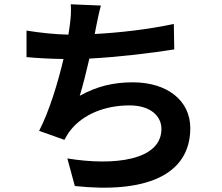

<svg xmlns="http://www.w3.org/2000/svg" viewBox="-20 -823 1040 898"><path d="M104 -680V-556C155 -551 214 -548 277 -547C251 -437 211 -304 163 -211L281 -169C291 -186 298 -199 309 -213C369 -289 471 -330 586 -330C684 -330 735 -280 735 -220C735 -73 514 -46 295 -82L330 47C653 82 870 1 870 -224C870 -352 763 -438 601 -438C512 -438 434 -420 353 -375C368 -424 384 -488 398 -549C532 -556 691 -575 795 -592L793 -711C672 -685 537 -670 423 -664L429 -695C436 -728 442 -762 452 -797L311 -803C313 -770 312 -745 306 -702L300 -661C239 -662 164 -670 104 -680Z"/></svg>

Font: Noto Sans CJK SC
Style: Bold
Weight: 700
Designer: Ryoko NISHIZUKA 西塚涼子 (kana, bopomofo & ideographs); Paul D. Hunt (Latin, Greek & Cyrillic); Sandoll Communications 산돌커뮤니
Foundry: Adobe
Version: Version 2.004;hotconv 1.0.118;makeotfexe 2.5.65603